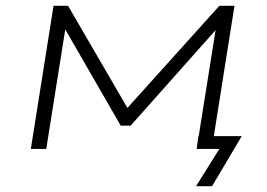

<svg xmlns="http://www.w3.org/2000/svg" viewBox="-20 -512 917 660"><path d="M654 128 734 0H656L662 -44H811L709 128ZM86 0 164 -492H214L418 -141L734 -492H786L708 0H656L722 -414H726L429 -80H395L202 -415H205L139 0Z"/></svg>

Font: Nunito Sans 7pt Expanded ExtraLight
Style: Italic
Weight: 250
Width: 7
Italic angle: -9°
Designer: Vernon Adams
Foundry: Vernon Adams
Version: Version 3.101;gftools[0.9.27]